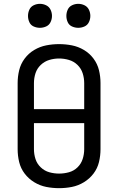

<svg xmlns="http://www.w3.org/2000/svg" viewBox="-20 -973 616 1001"><path d="M288 8Q322 8 355 1.5Q388 -5 417.5 -23Q447 -41 467.5 -68Q488 -95 496 -128Q504 -161 504 -195V-540Q504 -574 496 -607Q488 -640 467.5 -667.5Q447 -695 417.5 -712.5Q388 -730 355 -736.5Q322 -743 288 -743Q254 -743 221 -736.5Q188 -730 158.5 -712.5Q129 -695 108.5 -667.5Q88 -640 80 -607Q72 -574 72 -540V-195Q72 -161 80 -128Q88 -95 108.5 -68Q129 -41 158.5 -23Q188 -5 221 1.5Q254 8 288 8ZM288 -68Q262 -68 237 -75Q212 -82 192.5 -100.5Q173 -119 165 -144Q157 -169 157 -195V-331H419V-195Q419 -169 411 -144Q403 -119 384 -100.5Q365 -82 339.5 -75Q314 -68 288 -68ZM157 -404V-540Q157 -566 165 -591Q173 -616 192.5 -634.5Q212 -653 237 -660.5Q262 -668 288 -668Q314 -668 339.5 -660.5Q365 -653 384 -634.5Q403 -616 411 -591Q419 -566 419 -540V-404ZM388 -828Q405 -828 420.5 -835Q436 -842 443.5 -857.5Q451 -873 451 -890Q451 -907 443.5 -922.5Q436 -938 420.5 -945.5Q405 -953 388 -953Q371 -953 355.5 -945.5Q340 -938 333 -922.5Q326 -907 326 -890Q326 -873 333 -857.5Q340 -842 355.5 -835Q371 -828 388 -828ZM188 -828Q205 -828 220.5 -835Q236 -842 243.5 -857.5Q251 -873 251 -890Q251 -907 243.5 -922.5Q236 -938 220.5 -945.5Q205 -953 188 -953Q171 -953 155.5 -945.5Q140 -938 133 -922.5Q126 -907 126 -890Q126 -873 133 -857.5Q140 -842 155.5 -835Q171 -828 188 -828Z"/></svg>

Font: Iosevka Sparkle
Style: Regular
Weight: 400
Designer: Belleve Invis
Foundry: Belleve Invis
Version: Version 4.5.0; ttfautohint (v1.8.3)